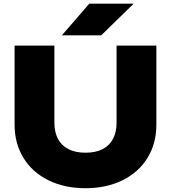

<svg xmlns="http://www.w3.org/2000/svg" viewBox="-20 -995 920 1032"><path d="M439.4 -174.2Q494.5 -174.2 531.7 -193.5Q568.9 -212.9 587.7 -249.2Q606.6 -285.5 606.6 -336.3V-750H820.5V-325.4Q820.5 -224.2 772.9 -146.6Q725.3 -69 638.8 -26.2Q552.2 16.6 439.4 16.6Q326.6 16.6 240.1 -26.2Q153.6 -69 106 -146.6Q58.4 -224.2 58.4 -325.4V-750H272.3V-336.3Q272.3 -285.5 291.2 -249.2Q310 -212.9 347.7 -193.5Q385.4 -174.2 439.4 -174.2ZM698.5 -975.3 524.1 -805.2H312.7L460 -975.3Z"/></svg>

Font: Unbounded Variable
Style: Regular
Weight: 400
Designer: Luke Prowse, Jean-Baptiste Morizot, Fátima Lázaro, Florian Runge
Foundry: NaN
Version: Version 1.600;FEAKit 1.0